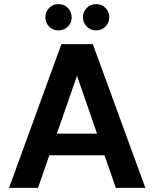

<svg xmlns="http://www.w3.org/2000/svg" viewBox="-20 -915 751 935"><path d="M24 0 279 -700H432L688 0H544L355 -546L165 0ZM136 -159 172 -264H528L564 -159ZM264 -767Q238 -767 219.5 -785.5Q201 -804 201 -831Q201 -858 219.5 -876.5Q238 -895 264 -895Q292 -895 310.5 -876.5Q329 -858 329 -831Q329 -804 310.5 -785.5Q292 -767 264 -767ZM448 -767Q421 -767 402.5 -785.5Q384 -804 384 -831Q384 -858 402.5 -876.5Q421 -895 448 -895Q475 -895 493.5 -876.5Q512 -858 512 -831Q512 -804 493.5 -785.5Q475 -767 448 -767Z"/></svg>

Font: DM Sans 11pt
Style: Bold
Weight: 700
Version: Version 4.004;gftools[0.9.30]